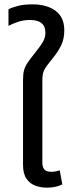

<svg xmlns="http://www.w3.org/2000/svg" viewBox="-20 -854 329 884"><path d="M196 10Q168 10 143 1Q118 -8 102 -31Q86 -54 86 -95V-486Q86 -514 91 -531.5Q96 -549 107.5 -566Q119 -583 140 -609Q165 -640 177 -660Q189 -680 189 -704Q189 -762 118 -762Q87 -762 61.5 -753Q36 -744 19 -735V-811Q33 -819 61.5 -826.5Q90 -834 129 -834Q195 -834 235.5 -804.5Q276 -775 276 -714Q276 -674 261 -644Q246 -614 226 -590Q209 -568 197.5 -553.5Q186 -539 180.5 -524Q175 -509 175 -484V-106Q175 -83 185 -73Q195 -63 216 -63Q227 -63 237 -65Q247 -67 255 -70L267 -5Q248 4 230.5 7Q213 10 196 10Z"/></svg>

Font: TSCustom
Style: Regular
Weight: 400
Designer: Monotype Design Team
Foundry: Monotype Imaging Inc.
Version: Version 2.004; ttfautohint (v1.8.3) -l 8 -r 50 -G 200 -x 14 